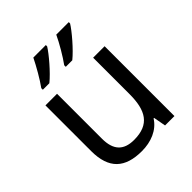

<svg xmlns="http://www.w3.org/2000/svg" viewBox="-212 -899 1042 1042"><g transform="rotate(-45 309.0 -378.0)"><path d="M488 -756V-766H392C371 -721 333 -656 305 -618V-606H355C400 -642 467 -721 488 -756ZM312 -756V-766H216C194 -721 157 -656 129 -618V-606H179C224 -642 291 -721 312 -756ZM533 -536H445V-257C445 -132 406 -63 287 -63C206 -63 168 -105 168 -191V-536H79V-185C79 -49 145 10 274 10C343 10 409 -15 444 -71H448L461 0H533Z"/></g></svg>

Font: Noto Sans Arabic UI
Style: Regular
Weight: 400
Designer: Monotype Design Team, Nadine Chahine and Nizar Qandah
Foundry: Monotype Imaging Inc.
Version: Version 2.010